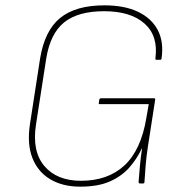

<svg xmlns="http://www.w3.org/2000/svg" viewBox="-20 -687 679 719"><path d="M280 12Q215 12 168.5 -15.5Q122 -43 101.5 -95Q81 -147 92 -221L130 -467Q147 -572 205 -619.5Q263 -667 371 -667Q446 -667 496.5 -643Q547 -619 570.5 -575Q594 -531 585 -468Q584 -463 580 -463H566Q561 -463 562 -469Q573 -553 521 -599Q469 -645 370 -645Q272 -645 220 -603Q168 -561 153 -467L115 -222Q99 -121 146 -65.5Q193 -10 283 -10Q384 -10 446 -67.5Q508 -125 528 -245L537 -297H353Q349 -297 350 -301L352 -315Q354 -319 358 -319H557Q562 -319 561 -313L534 -139Q528 -100 525.5 -68.5Q523 -37 521 -6Q521 0 516 0H504Q499 0 499 -6Q501 -33 504 -66Q507 -99 512 -131H511Q494 -94 465.5 -61Q437 -28 392.5 -8Q348 12 280 12Z"/></svg>

Font: Sofia Sans Thin
Style: Italic
Weight: 250
Italic angle: -9°
Version: Version 4.100-B